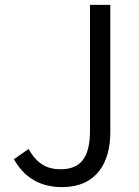

<svg xmlns="http://www.w3.org/2000/svg" viewBox="-20 -752 570 785"><path d="M234 13C374 13 431 -86 431 -211V-732H348V-219C348 -106 309 -60 227 -60C172 -60 130 -83 97 -143L37 -101C79 -26 144 13 234 13Z"/></svg>

Font: Noto Sans JP DemiLight
Style: Regular
Weight: 350
Designer: Ryoko NISHIZUKA 西塚涼子 (kana, bopomofo & ideographs); Paul D. Hunt (Latin, Greek & Cyrillic); Sandoll Communications 산돌커뮤니
Foundry: Adobe
Version: Version 2.004;hotconv 1.0.118;makeotfexe 2.5.65603